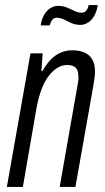

<svg xmlns="http://www.w3.org/2000/svg" viewBox="-20 -736 412 756"><path d="M7 0 100 -526H148L143 -456H147Q164 -486 182.5 -504Q201 -522 222 -530Q243 -538 264 -538Q292 -538 312 -529.5Q332 -521 343 -502.5Q354 -484 354 -454Q354 -444 352.5 -432Q351 -420 349 -407L277 0H215L284 -393Q286 -404 287.5 -413Q289 -422 289 -431Q289 -447 285 -458Q281 -469 271 -474.5Q261 -480 244 -480Q225 -480 207 -469.5Q189 -459 172.5 -438Q156 -417 144 -385.5Q132 -354 124 -312L70 0ZM140 -636Q144 -661 154 -678Q164 -695 178.5 -704Q193 -713 209 -713Q227 -713 243 -706.5Q259 -700 273 -693Q287 -686 301 -686Q313 -686 319.5 -694Q326 -702 329 -716H365Q361 -691 351 -673.5Q341 -656 326.5 -647Q312 -638 296 -638Q277 -638 261.5 -645Q246 -652 232 -659Q218 -666 204 -666Q192 -666 185.5 -657.5Q179 -649 176 -636Z"/></svg>

Font: Archivo ExtraCondensed Light
Style: Italic
Weight: 300
Width: 2
Italic angle: -10°
Designer: Hector Gatti
Foundry: Omnibus-Type
Version: Version 2.001